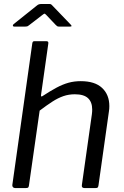

<svg xmlns="http://www.w3.org/2000/svg" viewBox="-20 -950 624 970"><path d="M56 0Q49.3 0 45.3 -4.7Q41.3 -9.3 42.3 -15.8L143.2 -731.5Q144.5 -738.2 147.1 -740.1Q149.7 -742 155.1 -742H214.3Q226.3 -742 224 -729.4L187.4 -471.2Q185.8 -458.9 193.9 -464Q234.2 -490.4 265.6 -507.2Q297 -523.9 326.1 -532Q355.2 -540 387.9 -540Q459.5 -540 495.9 -505.7Q532.4 -471.3 532.4 -413.9Q532.4 -407.3 531.9 -400.3Q531.4 -393.2 530.1 -385.7L477.5 -13.1Q476.2 -5.4 473.6 -2.7Q471 0 463 0H406.6Q390.9 0 393.7 -15.8L444.1 -372.2Q445.1 -378.8 445.4 -385Q445.8 -391.1 445.8 -396.7Q445.8 -434 424.9 -453.8Q404 -473.7 358.2 -473.7Q327.4 -473.7 300.2 -464.3Q273 -454.9 244.6 -436.6Q216.3 -418.3 180.3 -391.1L126.1 -12.1Q124.8 -4.8 122.1 -2.4Q119.3 0 110.8 0ZM261 -824.6 213.9 -874.3Q206.9 -881.7 204.4 -881.1Q202 -880.5 192.4 -873.1L126.5 -822.3Q120.2 -817.5 116.9 -816.6Q113.5 -815.7 107.2 -815.7H52Q45.9 -815.7 45 -820Q44.2 -824.3 49.4 -828.6L165.2 -921.1Q171 -926.2 176.5 -928.1Q182 -929.9 190.9 -929.9H230.1Q237.5 -929.9 241 -925.7Q244.6 -921.6 247.8 -918.7L336.8 -826.1Q342.3 -820.4 341.5 -818.1Q340.7 -815.7 333.3 -815.7H277.2Q271.8 -815.7 268.4 -818.1Q265 -820.5 261 -824.6Z"/></svg>

Font: Libre Franklin Thin
Style: Italic
Weight: 100
Italic angle: -8°
Designer: Pablo Impallari, Rodrigo Fuenzalida, Nhung Nguyen
Foundry: Impallari Type
Version: Version 3.000